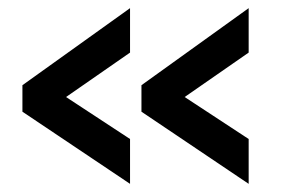

<svg xmlns="http://www.w3.org/2000/svg" viewBox="-20 -497 689 471"><path d="M299 -46V-156L142 -259L299 -368V-477L35 -288V-223ZM590 -46V-156L433 -259L590 -368V-477L327 -288V-223Z"/></svg>

Font: RT Raleway Bold
Style: Regular
Weight: 400
Designer: Matt McInerney, Pablo Impallari, Rodrigo Fuenzalida — Edited by Milan Moffatt in April 2016
Foundry: Matt McInerney, Pablo Impallari, Rodrigo Fuenzalida — Edited by Milan Moffatt in April 2016
Version: Version 3.001